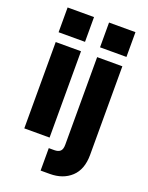

<svg xmlns="http://www.w3.org/2000/svg" viewBox="-162 -780 803 1045"><g transform="rotate(20 239.0 -257.0)"><path d="M283 -699H436V-555.5H283ZM43 -699H196V-555.5H43ZM208.5 55.5H240Q263 55.5 274.8 45Q286.5 34.5 286.5 7V-500H432.5V13Q432.5 97.5 385.2 141.5Q338 185.5 261.5 185.5H208.5ZM46.5 -500H193V0H46.5Z"/></g></svg>

Font: Overused Grotesk
Style: Bold
Weight: 710
Version: Version 0.004